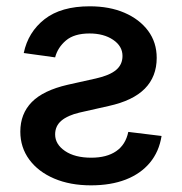

<svg xmlns="http://www.w3.org/2000/svg" viewBox="-20 -568 570 600"><path d="M54.2 -402.3Q67.9 -467.8 119.4 -508.1Q170.9 -548.3 260.3 -548.3Q322.3 -548.3 369.1 -528.1Q416 -507.8 442.9 -471.7Q469.7 -435.5 469.7 -387.2Q469.7 -328.6 432.6 -291Q395.5 -253.4 319.8 -236.8L229 -216.3Q191.4 -207.5 171.9 -190.9Q152.3 -174.3 152.3 -147.9Q152.3 -117.2 183.1 -96.2Q213.9 -75.2 265.1 -75.2Q313.5 -75.2 343 -95.5Q372.6 -115.7 380.9 -155.8L484.9 -143.1Q477.1 -93.8 448.2 -59.3Q419.4 -24.9 372.8 -6.8Q326.2 11.2 264.2 11.2Q199.2 11.2 149.4 -10Q99.6 -31.2 71.5 -69.3Q43.5 -107.4 43.5 -156.7Q43.5 -212.4 79.3 -249Q115.2 -285.6 191.9 -303.2L279.8 -322.8Q322.8 -332.5 342.8 -349.4Q362.8 -366.2 362.8 -393.1Q362.8 -423.8 333.5 -443.6Q304.2 -463.4 259.8 -463.4Q211.9 -463.4 186 -441.4Q160.2 -419.4 152.3 -388.7Z"/></svg>

Font: Inter 17pt Medium
Style: Regular
Weight: 500
Version: Version 4.001;git-66647c0bb